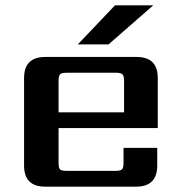

<svg xmlns="http://www.w3.org/2000/svg" viewBox="-20 -698 670 718"><path d="M553 -678 386 -532H271L410 -678ZM199 -278H444V-395Q444 -414 438 -420Q432 -426 413 -426H230Q210 -426 204.5 -420Q199 -414 199 -395ZM149 -485H491Q570 -485 570 -406V-219H199V-90Q199 -70 204.5 -64.5Q210 -59 230 -59H411Q430 -59 436 -64.5Q442 -70 442 -90V-145H568V-79Q568 0 489 0H149Q70 0 70 -79V-406Q70 -485 149 -485Z"/></svg>

Font: Sarpanch SemiBold
Style: Regular
Weight: 600
Designer: Manushi Parikh (Devanagari and Latin), Jyotish Sonowal (Devanagari)
Foundry: Indian Type Foundry
Version: Version 2.004;PS 1.0;hotconv 1.0.78;makeotf.lib2.5.61930; tt